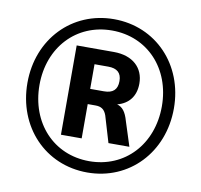

<svg xmlns="http://www.w3.org/2000/svg" viewBox="-81 -815 957 913"><g transform="rotate(10 397.0 -359.0)"><path d="M397.5 10.7C600.1 10.7 751 -147.9 751 -360.4C751 -571.8 600.1 -729.5 397.5 -729.5C194.8 -729.5 43.9 -571.8 43.9 -360.4C43.9 -147.5 194.3 10.7 397.5 10.7ZM343.8 -144.5V-310.1H381.3C407.7 -310.1 424.8 -300.8 435.1 -272L473.1 -144.5H574.2L536.6 -261.7C524.4 -305.7 507.8 -325.7 481.9 -333C537.1 -347.7 568.8 -387.7 568.8 -448.7C568.8 -523.9 515.6 -575.7 423.3 -575.7H243.7V-144.5ZM397.5 -43.9C225.1 -43.9 102.1 -176.8 102.1 -360.4C102.1 -542 225.1 -674.8 397.5 -674.8C569.3 -674.8 692.9 -543 692.9 -360.4C692.9 -176.8 569.3 -43.9 397.5 -43.9ZM342.8 -502.4H409.2C451.2 -502.4 473.6 -483.9 473.6 -443.8C473.6 -402.3 452.1 -383.3 409.2 -383.3H342.8Z"/></g></svg>

Font: Winston SemiBold
Style: Regular
Weight: 600
Designer: Vernon Adams, Kim Jin-seong, David Berlow, Cristiano Sobral
Foundry: The Winston Project Authors
Version: Version 3.004